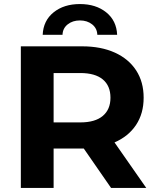

<svg xmlns="http://www.w3.org/2000/svg" viewBox="-20 -929 775 949"><path d="M529 0 394 -195H386H245V0H83V-700H386Q479 -700 547.5 -669Q616 -638 653 -581Q690 -524 690 -446Q690 -368 652.5 -311.5Q615 -255 546 -225L703 0ZM377 -568H245V-324H377Q450 -324 488 -356Q526 -388 526 -446Q526 -505 488 -536.5Q450 -568 377 -568ZM375 -909Q454 -909 505 -868Q556 -827 559 -757H461Q460 -789 435.5 -808.5Q411 -828 375 -828Q339 -828 314.5 -808.5Q290 -789 289 -757H191Q194 -827 245 -868Q296 -909 375 -909Z"/></svg>

Font: Idrija
Style: Bold
Weight: 700
Designer: Julieta Ulanovsky
Foundry: Julieta Ulanovsky
Version: Version 7.200